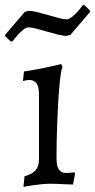

<svg xmlns="http://www.w3.org/2000/svg" viewBox="-47 -712 369 744"><path d="M48 -29Q78 -37 91 -52.5Q104 -68 104 -94V-348Q104 -402 67 -402Q60 -402 50 -400Q46 -399 42 -398L46 -435Q71 -439 96.5 -443.5Q122 -448 143 -453Q168 -458 190 -464L195 -452Q190 -441 186 -406.5Q182 -372 179 -323Q176 -274 174 -215.5Q172 -157 172 -98Q172 -42 207 -42Q212 -42 218 -42Q224 -42 229 -43Q235 -43 242 -44L244 -40L236 3Q221 3 205 2Q191 1 176 0.5Q161 0 147 0Q131 0 113 2Q95 4 80 6Q62 9 44 12ZM-5 -551 -27 -572V-577L49 -666L65 -670Q77 -670 97.5 -665Q118 -660 140 -653.5Q162 -647 181 -642Q200 -637 211 -637Q219 -637 230 -645Q241 -653 251 -664Q262 -676 274 -692H280L302 -671V-666L226 -577L210 -573Q198 -573 177.5 -578Q157 -583 135 -589.5Q113 -596 93.5 -601Q74 -606 64 -606Q55 -606 44 -597.5Q33 -589 23 -578Q12 -566 1 -551Z"/></svg>

Font: Alegreya
Style: Regular
Weight: 400
Designer: Juan Pablo del Peral
Foundry: Juan Pablo del Peral
Version: Version 1.003